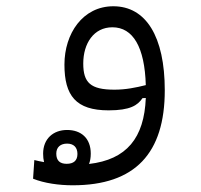

<svg xmlns="http://www.w3.org/2000/svg" viewBox="-20 -354 626 598"><path d="M206.5 223.1C401.4 223.1 493.2 123 493.2 -72.8C493.2 -240.2 434.6 -334.5 333 -334.5C237.8 -334.5 180.7 -249.5 180.7 -152.8C180.7 -56.2 216.3 -10.3 318.4 -10.3C385.3 -10.3 408.7 -25.9 423.8 -48.3L434.1 -48.8C429.2 75.7 374.5 143.1 257.3 156.7C260.7 147.9 262.7 137.2 262.7 124.5C262.7 76.2 232.4 50.8 189 50.8C146 50.8 114.3 78.1 114.3 124.5C114.3 134.3 115.2 143.1 117.2 150.9C107.4 149.4 97.7 147 86.9 144.5L83 202.6C118.2 216.8 164.1 223.1 206.5 223.1ZM434.1 -88.9C402.8 -81.1 371.6 -74.7 336.4 -74.7C261.7 -74.7 239.3 -96.7 239.3 -156.2C239.3 -218.8 272 -269 330.1 -269C394.5 -269 430.7 -207 434.1 -88.9ZM187.5 156.2C167 156.2 155.3 146.5 155.3 124.5C155.3 104 168.9 93.3 189 93.3C210 93.3 221.2 105.5 221.2 125.5C221.2 146.5 209 156.2 187.5 156.2Z"/></svg>

Font: Cascadia Mono NF Light
Style: Regular
Weight: 300
Monospace: yes
Designer: Aaron Bell
Foundry: Saja Typeworks
Version: Version 2404.023